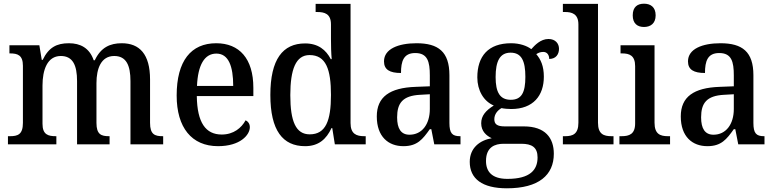

<svg xmlns="http://www.w3.org/2000/svg" viewBox="-20 -781 4193 1039"><path d="M23 0H285V-44H282C241 -44 210 -52 210 -111V-318C210 -403 236 -478 309 -478C374 -478 397 -428 397 -342V0H573V-44H570C528 -44 502 -53 502 -116V-331C502 -410 527 -478 598 -478C663 -478 686 -428 686 -342V0H863V-44H860C818 -44 792 -53 792 -116V-351C792 -488 735 -547 639 -547C576 -547 526 -525 493 -455H487C464 -522 414 -547 353 -547C287 -547 244 -525 211 -457H206L193 -536H31V-492H34C75 -492 104 -483 104 -425V-116C104 -53 76 -44 34 -44H23Z M1160 10C1279 10 1332 -50 1332 -93C1332 -112 1321 -125 1309 -130C1287 -89 1244 -53 1180 -53C1093 -53 1047 -117 1045 -261H1351V-306C1351 -464 1275 -547 1150 -547C1014 -547 936 -452 936 -264C936 -91 1017 10 1160 10ZM1242 -316H1046C1051 -429 1086 -491 1151 -491C1217 -491 1242 -422 1242 -316Z M1631 10C1704 10 1746 -28 1774 -88H1778L1792 0H1959V-44H1951C1909 -44 1877 -56 1877 -115V-760H1688V-716H1696C1736 -716 1771 -707 1771 -649V-570C1771 -536 1772 -493 1775 -461H1770C1744 -511 1702 -546 1631 -546C1510 -546 1443 -460 1443 -267C1443 -75 1510 10 1631 10ZM1656 -54C1581 -54 1551 -124 1551 -266C1551 -406 1581 -483 1655 -483C1744 -483 1771 -406 1771 -267C1771 -128 1743 -54 1656 -54Z M2163 10C2238 10 2267 -27 2306 -82H2314L2330 0H2472V-44H2469C2427 -44 2412 -60 2412 -116V-374C2412 -501 2352 -547 2234 -547C2135 -547 2058 -516 2058 -449C2058 -404 2089 -386 2150 -386C2150 -450 2164 -494 2227 -494C2294 -494 2306 -447 2306 -373V-314L2229 -311C2089 -306 2019 -257 2019 -151C2019 -41 2082 10 2163 10ZM2196 -52C2150 -52 2129 -85 2129 -146C2129 -223 2159 -263 2253 -268L2306 -271V-191C2306 -108 2263 -52 2196 -52Z M2723 238C2896 238 2977 166 2977 51C2977 -35 2930 -97 2815 -97H2712C2670 -97 2655 -109 2655 -136C2655 -164 2674 -185 2694 -196C2706 -193 2731 -191 2746 -191C2866 -191 2923 -264 2923 -366C2923 -424 2906 -460 2882 -488C2893 -495 2904 -500 2920 -500C2941 -500 2952 -483 2952 -462C2989 -462 3005 -488 3005 -517C3005 -545 2986 -570 2948 -570C2905 -570 2874 -536 2855 -515C2832 -533 2792 -547 2746 -547C2622 -547 2563 -477 2563 -362C2563 -292 2597 -233 2652 -210C2609 -183 2584 -155 2584 -114C2584 -70 2613 -46 2641 -33C2577 -22 2522 19 2522 95C2522 186 2589 238 2723 238ZM2744 -241C2685 -241 2662 -282 2662 -364C2662 -450 2685 -496 2743 -496C2802 -496 2823 -452 2823 -365C2823 -281 2803 -241 2744 -241ZM2726 187C2641 187 2610 147 2610 90C2610 15 2658 -3 2705 -3H2801C2858 -3 2889 16 2889 71C2889 138 2849 187 2726 187Z M3026 0H3300V-44H3289C3247 -44 3216 -55 3216 -117V-760H3026V-716H3038C3073 -716 3110 -707 3110 -649V-117C3110 -55 3079 -44 3038 -44H3026Z M3465 -635C3499 -635 3528 -653 3528 -698C3528 -744 3499 -761 3465 -761C3430 -761 3404 -744 3404 -698C3404 -653 3430 -635 3465 -635ZM3332 0H3606V-44H3595C3553 -44 3522 -55 3522 -117V-536H3338V-492H3346C3386 -492 3417 -481 3417 -423V-113C3417 -55 3385 -44 3344 -44H3332Z M3808 10C3883 10 3912 -27 3951 -82H3959L3975 0H4117V-44H4114C4072 -44 4057 -60 4057 -116V-374C4057 -501 3997 -547 3879 -547C3780 -547 3703 -516 3703 -449C3703 -404 3734 -386 3795 -386C3795 -450 3809 -494 3872 -494C3939 -494 3951 -447 3951 -373V-314L3874 -311C3734 -306 3664 -257 3664 -151C3664 -41 3727 10 3808 10ZM3841 -52C3795 -52 3774 -85 3774 -146C3774 -223 3804 -263 3898 -268L3951 -271V-191C3951 -108 3908 -52 3841 -52Z"/></svg>

Font: Noto Serif SemiCondensed Medium
Style: Regular
Weight: 500
Width: 4
Designer: Monotype Design Team
Foundry: Monotype Imaging Inc.
Version: Version 2.014